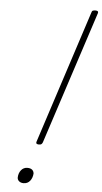

<svg xmlns="http://www.w3.org/2000/svg" viewBox="-66 -1055 588 1108"><g transform="rotate(5 228.5 -500.5)"><path d="M183 -216Q163 -216 168 -231L418 -1000Q420 -1010 426 -1012.5Q432 -1015 441 -1015Q461 -1015 456 -1000L205 -231Q203 -225 198.5 -220.5Q194 -216 183 -216ZM114 14Q98 14 88 5.5Q78 -3 78 -16Q79 -42 93 -59Q107 -76 129 -76Q147 -76 156.5 -68Q166 -60 167 -46Q165 -20 151 -3Q137 14 114 14Z"/></g></svg>

Font: Playwrite RO Thin
Style: Regular
Weight: 250
Version: Version 1.002